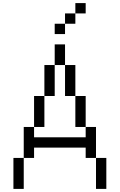

<svg xmlns="http://www.w3.org/2000/svg" viewBox="-20 -1220 773 1240"><path d="M600 0V-200H666.7V0ZM600 -200H533.3V-266.7H200V-200H133.3V-400H200V-333.3H533.3V-400H600ZM133.3 0H66.7V-200H133.3ZM266.7 -400H200V-600H266.7ZM266.7 -600V-800H333.3V-600ZM400 -600V-800H466.7V-600ZM400 -800H333.3V-933.3H400ZM400 -1000H333.3V-1066.7H400ZM400 -1066.7V-1133.3H466.7V-1066.7ZM533.3 -400H466.7V-600H533.3ZM533.3 -1133.3H466.7V-1200H533.3Z"/></svg>

Font: Galmuri14 Regular
Style: Regular
Weight: 400
Designer: Lee Minseo (quiple)
Version: Version 2.399;hotconv 1.1.1;makeotfexe 2.6.0 DEVELOPMENT